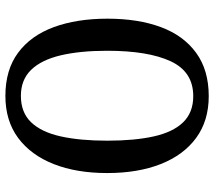

<svg xmlns="http://www.w3.org/2000/svg" viewBox="-60 -704 775 694"><g transform="rotate(90 327.0 -357.5)"><path d="M327 10Q233 10 171 -36Q109 -82 78.5 -165Q48 -248 48 -359Q48 -470 78.5 -552Q109 -634 171.5 -679.5Q234 -725 328 -725Q417 -725 479 -679.5Q541 -634 573.5 -551.5Q606 -469 606 -358Q606 -247 573.5 -164.5Q541 -82 479 -36Q417 10 327 10ZM327 -46Q387 -46 422.5 -83Q458 -120 473.5 -190Q489 -260 489 -358Q489 -457 473.5 -526.5Q458 -596 422.5 -632.5Q387 -669 328 -669Q240 -669 202 -587.5Q164 -506 164 -358Q164 -260 180.5 -190Q197 -120 233 -83Q269 -46 327 -46Z"/></g></svg>

Font: Noto Serif Khmer Condensed Medium
Style: Regular
Weight: 500
Width: 3
Designer: Danh Hong and the Monotype Design Team
Foundry: Monotype Imaging Inc.
Version: Version 2.004